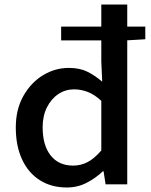

<svg xmlns="http://www.w3.org/2000/svg" viewBox="-20 -817 670 851"><path d="M276 14Q208 14 157 -18Q106 -50 78 -110Q50 -170 50 -252Q50 -332 83.5 -391.5Q117 -451 170.5 -483.5Q224 -516 285 -516Q333 -516 366.5 -499.5Q400 -483 433 -455L429 -545V-797H544V0H448L439 -58H436Q405 -28 364.5 -7Q324 14 276 14ZM304 -83Q339 -83 369 -99Q399 -115 429 -150V-370Q399 -398 369 -409.5Q339 -421 308 -421Q270 -421 238.5 -400Q207 -379 188 -341Q169 -303 169 -253Q169 -173 204.5 -128Q240 -83 304 -83ZM251 -638V-699H624V-643L539 -638Z"/></svg>

Font: Noto Sans KR Medium
Style: Regular
Weight: 500
Designer: Ryoko NISHIZUKA  (kana, bopomofo & ideographs); Paul D. Hunt (Latin, Greek & Cyrillic); Sandoll Communications , Soo-you
Foundry: Adobe
Version: Version 2.004-H2;hotconv 1.0.118;makeotfexe 2.5.65603